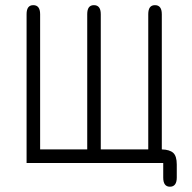

<svg xmlns="http://www.w3.org/2000/svg" viewBox="-20 -630 744 744"><path d="M638.5 93.5C638.5 93.5 638.5 93.5 638.5 93.5C621 93.5 612.5 81.5 612.5 58C612.5 58 612.5 58 612.5 58C612.5 58 612.5 1.5 612.5 1.5C612.5 1.5 83 1.5 83 1.5C83 1.5 83 -575 83 -575C83 -598.5 91.5 -610 109 -610C109 -610 109 -610 109 -610C126.5 -610 135.5 -598.5 135.5 -575C135.5 -575 135.5 -575 135.5 -575C135.5 -575 135.5 -51 135.5 -51C135.5 -51 318 -51 318 -51C318 -51 318 -575 318 -575C318 -598.5 326.5 -610 344 -610C344 -610 344 -610 344 -610C361.5 -610 370.5 -598.5 370.5 -575C370.5 -575 370.5 -575 370.5 -575C370.5 -575 370.5 -51 370.5 -51C370.5 -51 554.5 -51 554.5 -51C554.5 -51 554.5 -575 554.5 -575C554.5 -598.5 563 -610 580.5 -610C580.5 -610 580.5 -610 580.5 -610C598 -610 607 -598.5 607 -575C607 -575 607 -575 607 -575C607 -575 607 -51 607 -51C627.5 -50.5 642 -46 651.5 -37.5C660.5 -29 665 -14 665 7.5C665 7.5 665 7.5 665 7.5C665 7.5 665 58 665 58C665 81.5 656 93.5 638.5 93.5Z"/></svg>

Font: Jura-Fortis-Regular
Style: Regular
Weight: 500
Designer: Daniel Johnson, Alexei Vanyashin, Mirko Velimirovic
Foundry: Daniel Johnson
Version: ""